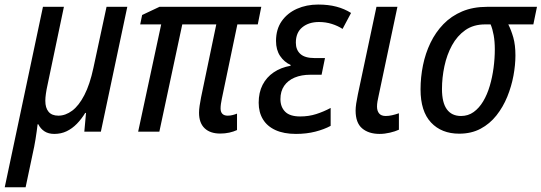

<svg xmlns="http://www.w3.org/2000/svg" viewBox="-59 -567 2332 827"><path d="M-38.6 239.7 126 -537.6H216.3L146 -202.6Q141.1 -180.7 138.7 -163.3Q136.2 -146 136.2 -132.8Q136.2 -102.5 150.1 -85.7Q164.1 -68.8 192.4 -68.8Q223.1 -68.8 252 -90.3Q280.8 -111.8 304.4 -157.5Q328.1 -203.1 343.3 -274.4L399.9 -537.6H489.3L375.5 0H304.2L311.5 -80.6H308.1Q292 -54.2 272 -33.7Q252 -13.2 228 -1.7Q204.1 9.8 174.8 9.8Q149.9 9.8 132.8 -1.2Q115.7 -12.2 106 -31.7H103Q101.6 -18.6 99.1 -1.5Q96.7 15.6 94 32.7Q91.3 49.8 88.4 64L51.3 239.7Z M889.6 8.3Q846.2 8.3 822.3 -14.6Q798.3 -37.6 798.3 -81.5Q798.3 -94.7 800.8 -111.6Q803.2 -128.4 807.1 -147.9L872.6 -461.9H726.1L627.4 0H536.1L635.3 -461.9H544.9L553.2 -502.4L627.9 -537.6H1066.4L1051.3 -461.9H963.4L896.5 -141.6Q894 -130.4 892.6 -119.6Q891.1 -108.9 891.1 -100.1Q891.1 -84.5 898.9 -76.7Q906.7 -68.8 921.9 -68.8Q932.6 -68.8 943.1 -71.5Q953.6 -74.2 961.9 -77.6V-6.8Q947.3 0 928.7 4.2Q910.2 8.3 889.6 8.3Z M1215.8 9.8Q1163.6 9.8 1127.7 -6.6Q1091.8 -22.9 1073.5 -53.2Q1055.2 -83.5 1055.2 -124.5Q1055.2 -168.5 1072 -201.4Q1088.9 -234.4 1119.9 -255.4Q1150.9 -276.4 1192.4 -283.7L1192.9 -287.1Q1165 -299.8 1147.5 -325.9Q1129.9 -352.1 1129.9 -390.6Q1129.9 -440.9 1154.3 -475.8Q1178.7 -510.7 1220 -529.1Q1261.2 -547.4 1311.5 -547.4Q1355.5 -547.4 1389.9 -538.3Q1424.3 -529.3 1453.1 -511.2L1416.5 -442.4Q1396.5 -455.6 1370.4 -463.9Q1344.2 -472.2 1314.9 -472.2Q1271 -472.2 1243.2 -449.5Q1215.3 -426.8 1215.3 -383.3Q1215.3 -352.1 1234.9 -334.5Q1254.4 -316.9 1295.9 -316.9H1340.8L1326.2 -245.1H1277.8Q1239.3 -245.1 1210.2 -232.9Q1181.2 -220.7 1165 -197.3Q1148.9 -173.8 1148.9 -140.1Q1148.9 -106.4 1169.2 -85.9Q1189.5 -65.4 1233.9 -65.4Q1271 -65.4 1303 -75.7Q1335 -85.9 1365.2 -102.1V-24.9Q1337.4 -9.8 1299.3 0Q1261.2 9.8 1215.8 9.8Z M1576.2 9.8Q1528.8 9.8 1500.7 -14.2Q1472.7 -38.1 1472.7 -90.8Q1472.7 -103.5 1475.3 -121.3Q1478 -139.2 1482.4 -160.2L1562.5 -537.6H1652.8L1571.8 -154.3Q1568.8 -142.1 1566.9 -130.1Q1564.9 -118.2 1564.9 -107.9Q1564.9 -89.4 1574 -78.4Q1583 -67.4 1602.5 -67.4Q1615.7 -67.4 1629.6 -70.6Q1643.6 -73.7 1659.2 -79.1V-8.3Q1643.6 -1 1620.6 4.4Q1597.7 9.8 1576.2 9.8Z M1918.9 8.8Q1842.8 8.8 1797.6 -39.3Q1752.4 -87.4 1752.4 -182.1Q1752.4 -234.4 1762.9 -285.9Q1773.4 -337.4 1795.2 -382.6Q1816.9 -427.7 1850.8 -462.9Q1884.8 -498 1931.6 -517.8Q1978.5 -537.6 2039.1 -537.6H2253.9L2238.3 -461.9H2130.4Q2142.6 -438 2151.9 -405.8Q2161.1 -373.5 2161.1 -328.1Q2161.1 -287.1 2152.6 -241Q2144 -194.8 2126 -150.4Q2107.9 -106 2079.3 -69.8Q2050.8 -33.7 2011 -12.5Q1971.2 8.8 1918.9 8.8ZM1926.8 -67.4Q1957.5 -67.4 1981.2 -84.5Q2004.9 -101.6 2022.2 -130.6Q2039.6 -159.7 2050.5 -196.8Q2061.5 -233.9 2066.9 -274.7Q2072.3 -315.4 2072.3 -354.5Q2072.3 -388.2 2067.4 -415.3Q2062.5 -442.4 2054.2 -461.9H2030.3Q1980.5 -461.9 1945.3 -437.3Q1910.2 -412.6 1887.9 -371.8Q1865.7 -331.1 1855.2 -281.7Q1844.7 -232.4 1844.7 -183.6Q1844.7 -125 1865.7 -96.2Q1886.7 -67.4 1926.8 -67.4Z"/></svg>

Font: Open Sans SemiCondensed Medium
Style: Italic
Weight: 500
Width: 4
Italic angle: -12°
Designer: Monotype Design Team
Foundry: Monotype Imaging Inc.
Version: Version 3.000